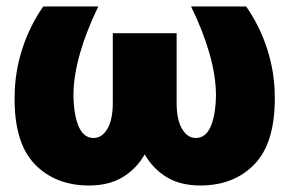

<svg xmlns="http://www.w3.org/2000/svg" viewBox="-20 -566 898 596"><path d="M114.3 -545.9H285.2Q248.5 -470.7 228.5 -401.1Q208.5 -331.5 208 -272.5Q208.5 -210.9 223.9 -174.3Q239.3 -137.7 270.5 -137.7Q296.9 -137.7 313.7 -166.7Q330.6 -195.8 330.1 -250V-462.9H528.3V-250Q527.8 -195.8 544.7 -166.7Q561.5 -137.7 587.9 -137.7Q619.1 -137.7 634.5 -174.3Q649.9 -210.9 650.4 -272.5Q649.9 -331.5 629.9 -401.1Q609.9 -470.7 573.2 -545.9H744.1Q785.6 -486.8 809.1 -414.8Q832.5 -342.8 833 -266.6Q834.5 -124 770.8 -57.1Q707 9.8 601.6 9.8Q540.5 9.8 497.8 -15.9Q455.1 -41.5 429.2 -86.9Q403.3 -41.5 360.6 -15.9Q317.9 9.8 256.8 9.8Q150.9 9.8 87.2 -57.1Q23.4 -124 25.4 -266.6Q25.9 -342.8 49.3 -414.8Q72.8 -486.8 114.3 -545.9Z"/></svg>

Font: Inter Tight Black
Style: Regular
Weight: 900
Designer: Rasmus Andersson
Foundry: rsms
Version: Version 3.004; ttfautohint (v1.8.4.7-5d5b)